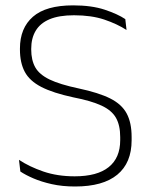

<svg xmlns="http://www.w3.org/2000/svg" viewBox="-20 -668 552 698"><path d="M253 10Q206.5 10 168.5 1.5Q130.5 -7 101.5 -19.5Q72.5 -32 54 -44.5L49 -87Q86.5 -62 137.5 -44.5Q188.5 -27 251.5 -27Q333.5 -27 375.2 -60.5Q417 -94 417 -158.5V-169.5Q417 -212.5 401.5 -239.8Q386 -267 348.8 -284.2Q311.5 -301.5 247 -314Q172.5 -330 130 -352Q87.5 -374 70 -407Q52.5 -440 52.5 -488V-491.5Q52.5 -566 99.8 -607.2Q147 -648.5 246 -648.5Q313 -648.5 360.5 -632.8Q408 -617 435.5 -598.5L440 -559Q406 -581 359.2 -596.8Q312.5 -612.5 249 -612.5Q194.5 -612.5 160.2 -598Q126 -583.5 109.8 -556.2Q93.5 -529 93.5 -490.5V-488Q93.5 -449.5 108.2 -423.2Q123 -397 160.2 -379Q197.5 -361 266 -346.5Q339 -331 380.8 -310Q422.5 -289 440.5 -255.5Q458.5 -222 458.5 -170V-158Q458.5 -76 406.5 -33Q354.5 10 253 10Z"/></svg>

Font: Anek Telugu ExtraLight
Style: Regular
Weight: 250
Version: Version 1.003